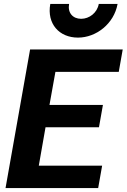

<svg xmlns="http://www.w3.org/2000/svg" viewBox="-20 -950 640 970"><path d="M8 0H476L496 -113H176L210 -307H480L500 -420H230L260 -587H580L600 -700H132ZM234 -930C216 -830 279 -760 374 -760C466 -760 556 -830 574 -930H479C471 -885 431 -855 390 -855C348 -855 321 -885 329 -930Z"/></svg>

Font: Uncut Sans
Style: Bold Italic
Weight: 700
Italic angle: -10°
Designer: Kasper Nordkvist
Foundry: Uncut Type
Version: Version 1.111;FEAKit 1.0